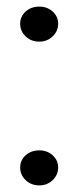

<svg xmlns="http://www.w3.org/2000/svg" viewBox="-20 -554 239 581"><path d="M99 7Q74 7 57.5 -9Q41 -25 41 -47Q41 -69 57.5 -84Q74 -99 99 -99Q123 -99 139.5 -84Q156 -69 156 -47Q156 -25 139.5 -9Q123 7 99 7ZM99 -428Q74 -428 57.5 -444Q41 -460 41 -482Q41 -504 57.5 -519Q74 -534 99 -534Q123 -534 139.5 -519Q156 -504 156 -482Q156 -460 139.5 -444Q123 -428 99 -428Z"/></svg>

Font: Parkinsans Light Light
Style: Regular
Weight: 300
Version: Version 1.000